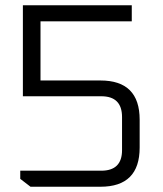

<svg xmlns="http://www.w3.org/2000/svg" viewBox="-20 -710 618 730"><path d="M57 -30V-61H365Q444 -61 444 -139V-265Q444 -344 365 -344H67V-690H481V-629H134V-404H362Q511 -404 511 -255V-149Q511 0 362 0H96Z"/></svg>

Font: Oxanium ExtraLight Light
Style: Regular
Weight: 300
Version: Version 2.000